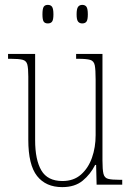

<svg xmlns="http://www.w3.org/2000/svg" viewBox="-20 -757 540 787"><path d="M235 10Q168 10 132 -35.5Q96 -81 96 -184V-443Q96 -477 92 -492.5Q88 -508 72.5 -512Q57 -516 24 -516H13V-536H124V-182Q124 -102 149.5 -58.5Q175 -15 236 -15Q282 -15 312 -41.5Q342 -68 357 -110.5Q372 -153 372 -203V-431Q372 -471 368.5 -489Q365 -507 350 -511.5Q335 -516 300 -516H292V-536H400V-99Q400 -62 404 -45Q408 -28 423 -24Q438 -20 470 -20H481V0H376L374 -81H370Q351 -43 319 -16.5Q287 10 235 10ZM317 -661Q306 -661 300 -668.5Q294 -676 294 -698Q294 -721 300 -729Q306 -737 317 -737Q329 -737 334.5 -729Q340 -721 340 -698Q340 -676 334.5 -668.5Q329 -661 317 -661ZM176 -661Q164 -661 159 -668.5Q154 -676 154 -698Q154 -721 159 -729Q164 -737 176 -737Q188 -737 193.5 -729Q199 -721 199 -698Q199 -676 193.5 -668.5Q188 -661 176 -661Z"/></svg>

Font: Noto Serif Condensed Thin
Style: Regular
Weight: 100
Width: 3
Designer: Monotype Design Team
Foundry: Monotype Imaging Inc.
Version: Version 2.013; ttfautohint (v1.8.4.7-5d5b)